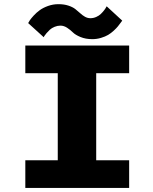

<svg xmlns="http://www.w3.org/2000/svg" viewBox="-20 -924 750 944"><path d="M434 -731.5Q401 -731.5 375.8 -742Q350.5 -752.5 338.2 -764.8Q326 -777 310 -787.5Q294 -798 277 -798Q262.5 -798 248.5 -792.2Q234.5 -786.5 225.2 -778Q216 -769.5 208.8 -761Q201.5 -752.5 198 -747L195 -741L118.5 -810.5Q121 -816 127 -824.8Q133 -833.5 146.2 -848Q159.5 -862.5 175.8 -874.2Q192 -886 216.5 -894.8Q241 -903.5 267.5 -903.5Q294.5 -903.5 316 -896.5Q337.5 -889.5 350.5 -879.2Q363.5 -869 374.5 -858.8Q385.5 -848.5 398 -841.5Q410.5 -834.5 424.5 -834.5Q439 -834.5 452.8 -840.5Q466.5 -846.5 475.5 -855.2Q484.5 -864 491.2 -872.5Q498 -881 501 -887L504.5 -893L581 -822.5Q580.5 -822 573.5 -812.5Q566.5 -803 559.5 -794.2Q552.5 -785.5 539.2 -773.2Q526 -761 511.8 -752.5Q497.5 -744 476.8 -737.8Q456 -731.5 434 -731.5ZM615 -564H453V-136H615V0H104.5V-136H264V-564H104.5V-700H615Z"/></svg>

Font: League Mono ExtraBold
Style: Regular
Weight: 800
Width: 6
Designer: Tyler Finck
Foundry: The League of Moveable Type / Tyler Finck
Version: Version 2.210